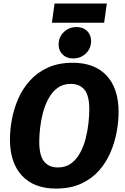

<svg xmlns="http://www.w3.org/2000/svg" viewBox="-20 -1074 721 1111"><path d="M400.7 -710.8Q528 -710.8 597.1 -636.3Q666.2 -561.9 666.2 -426.2Q666.2 -370.6 654.9 -309.4Q643.6 -248.3 618.4 -190.2Q593.3 -132 551.2 -85.1Q509.1 -38.1 447.8 -10.4Q386.6 17.2 303.4 17.2Q176.5 17.2 107 -57.7Q37.6 -132.6 37.6 -267Q37.6 -322.6 48.9 -383.7Q60.2 -444.8 85.7 -503Q111.2 -561.1 153.3 -607.9Q195.4 -654.8 256.8 -682.8Q318.2 -710.8 400.7 -710.8ZM388.9 -588.5Q344 -588.5 312.6 -565Q281.2 -541.5 260.5 -503.3Q239.8 -465.1 228.2 -420.6Q216.6 -376 211.9 -332.2Q207.1 -288.4 207.1 -254.8Q207.1 -174.2 235 -139.6Q262.8 -105 314.9 -105Q360.2 -105 391.6 -128.4Q423 -151.7 443.6 -189.8Q464.3 -227.8 475.8 -272.9Q487.2 -317.9 491.9 -362Q496.7 -406.2 496.7 -440.4Q496.7 -520.3 469.3 -554.4Q442 -588.5 388.9 -588.5ZM402.9 -735.8Q364.9 -735.8 342.1 -758.8Q319.2 -781.8 319.2 -816.2Q319.2 -859.5 349.3 -888.5Q379.4 -917.4 423.3 -917.4Q461.4 -917.4 484.2 -894.7Q507.1 -872 507.1 -837Q507.1 -793.7 477 -764.7Q446.9 -735.8 402.9 -735.8ZM598.1 -1053.7 582.6 -942.4H280.3L295.8 -1053.7Z"/></svg>

Font: Fira Sans Variable
Style: Italic
Weight: 397
Italic angle: -8°
Designer: Carrois Corporate & Edenspiekermann AG
Foundry: Carrois Corporate GbR & Edenspiekermann AG
Version: Version 4.202